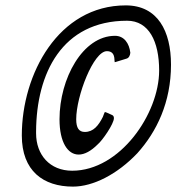

<svg xmlns="http://www.w3.org/2000/svg" viewBox="-20 -776 655 713"><path d="M251 -83C326 -83 416 -129 490 -207C562 -287 615 -396 615 -536C615 -660 566 -756 447 -756C197 -756 61 -501 61 -273C61 -141 141 -83 251 -83ZM248 -142C165 -142 114 -201 114 -281V-288C115 -503 210 -699 452 -699C533 -699 571 -622 571 -514C571 -354 426 -142 248 -142ZM410 -546 449 -558C458 -560 463 -569 464 -580C460 -615 441 -643 407 -643C287 -643 201 -484 201 -333C201 -247 232 -202 272 -202C294 -202 318 -215 343 -240C360 -254 403 -316 403 -337C403 -341 402 -347 396 -349L376 -358C373 -359 371 -360 370 -360C369 -360 367 -356 365 -350L362 -342C346 -310 327 -286 295 -286C273 -286 263 -301 263 -333C263 -419 327 -586 377 -586C395 -586 404 -576 405 -556V-554C406 -548 406 -546 406 -545C406 -545 408 -546 411 -546Z"/></svg>

Font: Bangerz
Style: Regular
Weight: 400
Designer: vernon adams
Foundry: Vernon Adams
Version: Version 2.10;December 28, 2023;FontCreator 13.0.0.2683 64-bi